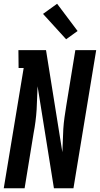

<svg xmlns="http://www.w3.org/2000/svg" viewBox="-24 -1002 532 1022"><path d="M-4 0 102 -640H75L74 -735H221L308 -192Q310 -223 310.5 -254Q311 -285 313 -316Q315 -347 319.5 -378.5Q324 -410 329 -441L377 -735H488L367 0H263L176 -543Q174 -512 173.5 -481Q173 -450 171 -419Q169 -388 165 -356.5Q161 -325 155 -294L107 0ZM328 -793 205 -928 280 -982 389 -837Z"/></svg>

Font: Iosevka QP
Style: Bold Italic
Weight: 700
Italic angle: -9°
Designer: Belleve Invis
Foundry: Belleve Invis
Version: Version 20.0.0; ttfautohint (v1.8.4)